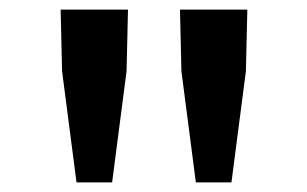

<svg xmlns="http://www.w3.org/2000/svg" viewBox="-20 -706 639 399"><path d="M139 -327H213L243 -558L246 -686H106L109 -558ZM387 -327H461L491 -558L494 -686H354L357 -558Z"/></svg>

Font: Source Code Pro Semibold
Style: Regular
Weight: 600
Monospace: yes
Designer: Paul D. Hunt
Foundry: Adobe Systems Incorporated
Version: Version 1.017;PS 1.000;hotconv 1.0.70;makeotf.lib2.5.5900